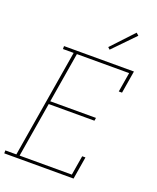

<svg xmlns="http://www.w3.org/2000/svg" viewBox="-182 -1063 954 1164"><g transform="rotate(20 295.0 -481.0)"><path d="M-10 0V-19H61L177 -716H108V-735H559L535 -590H514L535 -716H198L144 -392H439L436 -373H141L82 -19H419L440 -145H461L437 0ZM375 -809 362 -821 494 -962 510 -948Z"/></g></svg>

Font: Iosevka Slab Thin Extended
Style: Italic
Weight: 100
Width: 7
Italic angle: -9°
Monospace: yes
Designer: Belleve Invis
Foundry: Belleve Invis
Version: Version 11.1.0; ttfautohint (v1.8.3)